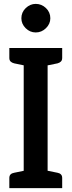

<svg xmlns="http://www.w3.org/2000/svg" viewBox="-20 -968 368 988"><path d="M102 0V-721H225V0ZM28 0V-52Q28 -64 34.5 -70.5Q41 -77 53 -79L116 -92L129 0ZM200 0 212 -92 276 -79Q287 -77 293.5 -70.5Q300 -64 300 -52V0ZM129 -721 116 -629 53 -642Q41 -645 34.5 -651.5Q28 -658 28 -670V-721ZM300 -721V-670Q300 -658 293.5 -651.5Q287 -645 276 -642L212 -629L200 -721ZM164 -801Q134 -801 112 -823Q90 -845 90 -874Q90 -905 112.5 -926.5Q135 -948 164 -948Q194 -948 216.5 -926.5Q239 -905 239 -874Q239 -845 216.5 -823Q194 -801 164 -801Z"/></svg>

Font: Aleo SemiBold
Style: Regular
Weight: 600
Designer: Alessio Laiso
Foundry: Alessio Laiso
Version: Version 2.001;gftools[0.9.29]